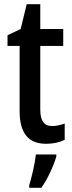

<svg xmlns="http://www.w3.org/2000/svg" viewBox="-20 -679 347 920"><path d="M230 -75C190 -75 173 -101 173 -155V-459H283V-540H173V-659H108L79 -540L16 -510V-459H74V-147C74 -36 120 10 201 10C235 10 266 3 290 -9V-87C271 -80 250 -75 230 -75ZM250 71V61H152C148 102 131 174 120 209V221H178C208 179 236 118 250 71Z"/></svg>

Font: Noto Sans Thai Looped Condensed Medium
Style: Regular
Weight: 500
Width: 3
Designer: Sasikarn Vongin, Ben Mitchell
Foundry: The Fontpad Ltd
Version: Version 1.001